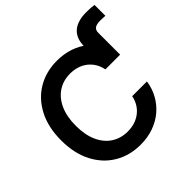

<svg xmlns="http://www.w3.org/2000/svg" viewBox="-206 -1011 1210 1210"><g transform="rotate(-45 399.0 -406.5)"><path d="M566.9 -482.9V-678.7Q566.9 -750 607.9 -786.6Q648.9 -823.2 730 -823.2Q751 -823.2 768.3 -822Q785.6 -820.8 797.9 -818.4V-721.7Q788.6 -722.2 776.4 -722.9Q764.2 -723.6 753.9 -723.6Q720.2 -723.6 705.3 -712.6Q690.4 -701.7 690.4 -677.2V-482.9ZM381.3 10.3Q284.2 10.3 208.3 -34.7Q132.3 -79.6 88.9 -163.6Q45.4 -247.6 45.4 -363.3Q45.4 -480 89.1 -564Q132.8 -647.9 208.7 -692.9Q284.7 -737.8 381.3 -737.8Q441.9 -737.8 494.1 -720.5Q546.4 -703.1 587.4 -670.2Q628.4 -637.2 655 -589.8Q681.6 -542.5 690.4 -482.9H559.1Q552.7 -516.1 536.9 -541.7Q521 -567.4 498 -585.2Q475.1 -603 445.8 -612.3Q416.5 -621.6 383.3 -621.6Q321.3 -621.6 274.7 -590.8Q228 -560.1 201.9 -502.2Q175.8 -444.3 175.8 -363.3Q175.8 -281.7 201.9 -224.1Q228 -166.5 274.7 -136.2Q321.3 -106 382.8 -106Q416.5 -106 445.3 -115.2Q474.1 -124.5 497.6 -142.3Q521 -160.2 536.9 -185.8Q552.7 -211.4 559.1 -244.1H690.4Q682.6 -189.5 657.2 -143.1Q631.8 -96.7 591.6 -62.3Q551.3 -27.8 498 -8.8Q444.8 10.3 381.3 10.3Z"/></g></svg>

Font: Inter 20pt SemiBold
Style: Regular
Weight: 600
Version: Version 4.001;git-66647c0bb